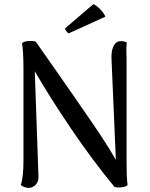

<svg xmlns="http://www.w3.org/2000/svg" viewBox="-20 -901 727 933"><path d="M81 -2Q94 -40 94 -120V-569Q94 -649 87 -691Q98 -702 129 -702Q150 -702 155 -697L227 -594Q346 -424 424.5 -309.5Q503 -195 543 -124L522 -611Q520 -646 528.5 -669.5Q537 -693 556 -700Q560 -701 568 -701Q583 -701 596 -695Q594 -675 594 -660L595 -612V-118Q595 -83 596 -52.5Q597 -22 600 -2Q595 4 583 7Q571 10 557 10Q544 10 536 7Q427 -125 322.5 -280Q218 -435 149 -555L167 -43Q168 -19 153.5 -3.5Q139 12 120 12Q98 12 81 -2ZM314 -739Q308 -741 302 -750Q296 -759 296 -763L434 -881Q449 -874 467 -856Q485 -838 492 -820Z"/></svg>

Font: Arima Madurai Medium
Style: Regular
Weight: 500
Designer: Joana Correia and Natanael Gama
Foundry: NDISCOVER
Version: Version 1.020